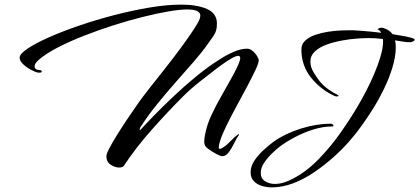

<svg xmlns="http://www.w3.org/2000/svg" viewBox="-20 -677 1817 832"><path d="M496 49Q479 49 460 37Q441 25 441 0Q441 -10 453.5 -34Q466 -58 486.5 -91Q507 -124 531 -160Q555 -196 579 -230Q598 -257 628 -295Q658 -333 692 -376Q726 -419 758 -462Q790 -505 814 -541Q828 -562 838 -579.5Q848 -597 848 -610Q848 -622 834.5 -629Q821 -636 789 -636Q760 -636 710 -627.5Q660 -619 598 -603.5Q536 -588 470.5 -567Q405 -546 342.5 -521.5Q280 -497 229 -470.5Q178 -444 147 -417Q130 -402 130 -390Q130 -373 156 -373Q161 -370 161 -367Q161 -360 141 -363Q133 -365 114.5 -374.5Q96 -384 80.5 -398.5Q65 -413 65 -427Q65 -443 99 -466Q133 -489 191.5 -515Q250 -541 323 -566Q396 -591 475 -611.5Q554 -632 629 -644.5Q704 -657 766 -657Q834 -657 877 -638Q920 -619 920 -575Q920 -557 916.5 -545Q913 -533 904.5 -520.5Q896 -508 880 -486Q858 -454 821.5 -412Q785 -370 742.5 -322Q700 -274 660 -224.5Q620 -175 590 -128Q586 -123 585.5 -116.5Q585 -110 590 -116Q610 -138 647 -176Q684 -214 731 -258.5Q778 -303 829 -345Q880 -387 928 -417Q963 -440 994 -453Q1025 -466 1050 -466Q1063 -466 1074.5 -456.5Q1086 -447 1093.5 -435Q1101 -423 1101 -415Q1101 -403 1086.5 -372.5Q1072 -342 1050 -300.5Q1028 -259 1004 -215Q980 -171 960.5 -131Q941 -91 933 -64Q931 -56 929.5 -50Q928 -44 928 -39Q928 -32 933 -32Q940 -32 957 -45Q967 -53 982 -68.5Q997 -84 1007 -91Q1012 -95 1015 -96Q1018 -97 1014 -90Q1006 -80 995.5 -58Q985 -36 972 -18Q959 0 943 0Q936 0 917 -10Q898 -20 881 -33Q871 -40 868 -47.5Q865 -55 865 -63Q865 -75 868 -90Q875 -132 895 -175.5Q915 -219 941 -264Q967 -309 991 -353Q1021 -409 1021 -425Q1021 -435 1012 -435Q1002 -435 979 -421.5Q956 -408 924 -384Q892 -359 850 -326.5Q808 -294 773 -259Q709 -195 639.5 -117Q570 -39 517 41Q512 49 496 49ZM1157 135Q1137 135 1116 129Q1095 123 1080.5 108.5Q1066 94 1066 70Q1066 43 1083 18Q1100 -7 1124 -28.5Q1148 -50 1167 -64Q1217 -99 1284.5 -120Q1352 -141 1413 -141Q1420 -141 1424 -135Q1428 -129 1419 -129Q1381 -129 1340 -116.5Q1299 -104 1261.5 -84.5Q1224 -65 1194 -43Q1178 -31 1158.5 -12Q1139 7 1124.5 28.5Q1110 50 1110 72Q1110 97 1129 108.5Q1148 120 1170 120Q1191 120 1211.5 113.5Q1232 107 1250 97Q1309 66 1361 12.5Q1413 -41 1456.5 -103Q1500 -165 1532 -220Q1547 -245 1565.5 -280.5Q1584 -316 1601 -355.5Q1618 -395 1629 -432.5Q1640 -470 1640 -499Q1640 -505 1639 -508Q1624 -510 1609 -511Q1594 -512 1579 -512Q1560 -512 1529 -510Q1498 -508 1462.5 -501.5Q1427 -495 1396 -484Q1365 -473 1345 -454.5Q1325 -436 1325 -410Q1325 -387 1338.5 -364.5Q1352 -342 1365 -325Q1382 -305 1402 -290.5Q1422 -276 1445 -265Q1445 -264 1446 -263.5Q1447 -263 1447 -262Q1447 -260 1443.5 -259.5Q1440 -259 1439 -259Q1436 -259 1430 -261Q1369 -289 1327.5 -341Q1286 -393 1286 -463Q1286 -486 1303 -501.5Q1320 -517 1346.5 -526Q1373 -535 1402 -539.5Q1431 -544 1457 -545Q1483 -546 1498 -546Q1515 -546 1552.5 -543Q1590 -540 1632 -535Q1626 -546 1615 -551Q1619 -553 1623.5 -555Q1628 -557 1632 -557Q1635 -557 1637.5 -556.5Q1640 -556 1643 -555Q1668 -547 1681 -529Q1713 -524 1738.5 -519Q1764 -514 1774 -509Q1777 -506 1777 -506Q1777 -501 1769.5 -497.5Q1762 -494 1758 -494H1756Q1740 -494 1724 -497Q1708 -500 1692 -502Q1695 -489 1695 -472Q1695 -432 1680.5 -384.5Q1666 -337 1644 -292Q1622 -247 1601 -213Q1576 -173 1549.5 -135.5Q1523 -98 1492 -63Q1463 -30 1424.5 4.5Q1386 39 1342 69Q1298 99 1251 117Q1204 135 1157 135Z"/></svg>

Font: The Nautigal
Style: Bold
Weight: 700
Designer: Robert E. Leuschke
Foundry: Robert E. Leuschke
Version: Version 1.100; ttfautohint (v1.8.3)